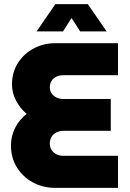

<svg xmlns="http://www.w3.org/2000/svg" viewBox="-20 -909 628 929"><path d="M247 0Q188 0 139 -26.5Q90 -53 61.5 -99.5Q33 -146 33 -205Q33 -250 53 -290Q73 -330 109 -358Q77 -385 57.5 -422.5Q38 -460 38 -500Q38 -558 66 -603Q94 -648 142 -674Q190 -700 247 -700H551V-545H285Q267 -545 252.5 -538Q238 -531 229.5 -518Q221 -505 221 -487Q221 -470 229.5 -457.5Q238 -445 252.5 -437.5Q267 -430 285 -430H516V-276H287Q268 -276 253 -268.5Q238 -261 229.5 -247Q221 -233 221 -215Q221 -197 229.5 -183.5Q238 -170 253 -162.5Q268 -155 287 -155H551V0ZM157 -757 248 -889H405L496 -757H368L326 -822L285 -757Z"/></svg>

Font: MuseoModerno Thin ExtraBold
Style: Regular
Weight: 800
Version: Version 1.002